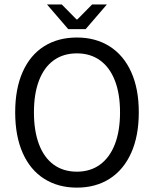

<svg xmlns="http://www.w3.org/2000/svg" viewBox="-20 -838 699 870"><path d="M328.6 -668Q413.6 -668 476.8 -627.9Q540 -587.9 574.5 -511.7Q608.9 -435.5 608.9 -329.1Q608.9 -222.2 574.5 -145.3Q540 -68.4 476.8 -28.1Q413.6 12.2 328.6 12.2Q243.2 12.2 179.9 -28.1Q116.7 -68.4 82.8 -145Q48.8 -221.7 48.8 -329.1Q48.8 -436 82.8 -512.2Q116.7 -588.4 179.7 -628.2Q242.7 -668 328.6 -668ZM328.6 -596.2Q267.1 -596.2 223.4 -564.7Q179.7 -533.2 156.7 -473.1Q133.8 -413.1 133.8 -329.1Q133.8 -244.6 156.7 -184.1Q179.7 -123.5 223.4 -91.8Q267.1 -60.1 328.6 -60.1Q389.2 -60.1 433.1 -92Q477.1 -124 500.5 -184.3Q523.9 -244.6 523.9 -329.1Q523.9 -413.1 500.5 -473.1Q477.1 -533.2 433.1 -564.7Q389.2 -596.2 328.6 -596.2ZM368.2 -706.1H289.1L192.9 -817.9H259.8L326.7 -750H330.6L397.5 -817.9H464.4Z"/></svg>

Font: Varta
Style: Regular
Weight: 400
Designer: Joana Correia, Viktoriya Grabowska, Eben Sorkin
Foundry: Sorkin Type
Version: Version 1.003; ttfautohint (v1.3) -l 8 -r 24 -G 200 -x 12 -H